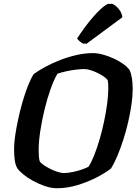

<svg xmlns="http://www.w3.org/2000/svg" viewBox="-20 -1003 736 1023"><path d="M283 0Q253 0 219.5 -11.5Q186 -23 156 -39.5Q126 -56 103.5 -74.5Q81 -93 72 -107Q63 -122 59 -146.5Q55 -171 55 -211Q55 -241 61 -281.5Q67 -322 77 -368.5Q87 -415 100 -460Q113 -505 128 -543.5Q143 -582 159 -608Q185 -627 222 -647Q259 -667 301.5 -683.5Q344 -700 388.5 -710Q433 -720 476 -720Q500 -720 529 -712Q558 -704 586.5 -691Q615 -678 637.5 -661.5Q660 -645 671 -629Q679 -611 683 -585Q687 -559 687 -528Q687 -491 680.5 -446Q674 -401 663 -353Q652 -305 637 -258.5Q622 -212 605.5 -172.5Q589 -133 571 -105Q542 -82 494.5 -57.5Q447 -33 392 -16.5Q337 0 283 0ZM320 -81Q341 -81 367.5 -86.5Q394 -92 417 -100Q440 -108 452 -115Q468 -140 483 -178.5Q498 -217 511.5 -263.5Q525 -310 535 -358Q545 -406 551 -451Q557 -496 557 -532Q557 -544 556.5 -555Q556 -566 554 -574Q551 -582 537.5 -592Q524 -602 504.5 -612Q485 -622 465 -628.5Q445 -635 429 -635Q408 -635 381.5 -631.5Q355 -628 330 -622.5Q305 -617 286 -610Q267 -578 249 -527Q231 -476 217 -418Q203 -360 194.5 -304Q186 -248 186 -205Q186 -188 187 -172.5Q188 -157 191 -145Q196 -135 212 -124Q228 -113 248 -103Q268 -93 287.5 -87Q307 -81 320 -81ZM428 -769Q416 -773 405.5 -782Q395 -791 391 -798Q426 -852 460.5 -894Q495 -936 522 -959.5Q549 -983 560 -983Q570 -983 583 -972.5Q596 -962 606.5 -945.5Q617 -929 620 -911ZM440 -769Q429 -772 418 -781Q407 -790 404 -798Q442 -853 476 -895Q510 -937 536 -960Q562 -983 573 -983Q582 -983 595 -973Q608 -963 619 -946.5Q630 -930 632 -911Z"/></svg>

Font: Texturina 12pt
Style: Bold Italic
Weight: 700
Italic angle: -11°
Designer: Guillermo Torres Carreño
Foundry: Omnibus-Type
Version: Version 1.002